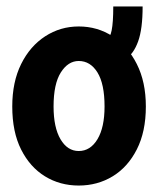

<svg xmlns="http://www.w3.org/2000/svg" viewBox="-20 -564 490 595"><path d="M224 11Q166 11 119.5 -17.5Q73 -46 45.5 -100.5Q18 -155 18 -234Q18 -310 45.5 -365.5Q73 -421 120 -451.5Q167 -482 224 -482Q282 -482 329 -451.5Q376 -421 404 -365.5Q432 -310 432 -234Q432 -156 404 -101Q376 -46 329 -17.5Q282 11 224 11ZM224 -96Q260 -96 282 -132.5Q304 -169 304 -234Q304 -304 282 -339.5Q260 -375 224 -375Q191 -375 168.5 -339.5Q146 -304 146 -234Q146 -169 167.5 -132.5Q189 -96 224 -96ZM422 -544Q422 -474 408 -435.5Q394 -397 370 -382Q346 -367 315 -367L311 -445Q331 -445 331 -544Z"/></svg>

Font: Inconsolata SemiCondensed Black
Style: Regular
Weight: 900
Width: 4
Monospace: yes
Designer: Raph Levien, Cyreal, Brenton Simpson
Foundry: Raph Levien, Cyreal, Google
Version: Version 3.001; ttfautohint (v1.8.2.53-6de2)